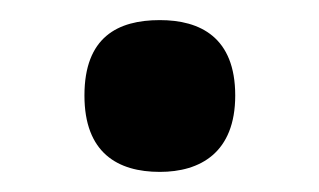

<svg xmlns="http://www.w3.org/2000/svg" viewBox="-20 -163 317 191"><path d="M139 8C179 8 214 -11 214 -68C214 -126 179 -143 139 -143C97 -143 64 -126 64 -68C64 -11 97 8 139 8Z"/></svg>

Font: Noto Serif Lao SemiBold
Style: Regular
Weight: 600
Designer: Monotype Design Team
Foundry: Monotype Imaging Inc.
Version: Version 2.003